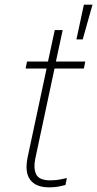

<svg xmlns="http://www.w3.org/2000/svg" viewBox="-20 -794 417 824"><path d="M308 -625 340 -774H377L335 -625ZM190 10Q134 10 109.5 -22.5Q85 -55 99 -121L180 -500H90L96 -530H186L215 -665H249L220 -530H346L340 -500H214L131 -111Q123 -71 135.5 -45.5Q148 -20 196 -20Q221 -20 244 -25Q267 -30 267 -30L261 0Q261 0 239.5 5Q218 10 190 10Z"/></svg>

Font: Be Vietnam Pro Thin
Style: Italic
Weight: 100
Italic angle: -12°
Designer: Lam Bao, Tony Le, Vietanh Nguyen
Foundry: Yellow Type Foundry
Version: Version 1.002; ttfautohint (v1.8.3)